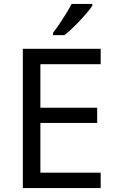

<svg xmlns="http://www.w3.org/2000/svg" viewBox="-20 -964 596 984"><path d="M496 0H97V-714H496V-635H187V-412H478V-334H187V-79H496ZM453 -934Q441 -916 416 -887.5Q391 -859 362.5 -830.5Q334 -802 310 -784H252V-796Q267 -815 284.5 -841Q302 -867 319 -894.5Q336 -922 347 -944H453Z"/></svg>

Font: Noto Sans Gothic
Style: Regular
Weight: 400
Designer: Monotype Design Team
Foundry: Monotype Imaging Inc.
Version: Version 2.001; ttfautohint (v1.8.4.7-5d5b)